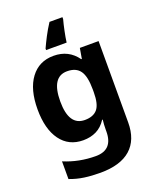

<svg xmlns="http://www.w3.org/2000/svg" viewBox="-179 -870 990 1213"><g transform="rotate(-20 316.5 -263.0)"><path d="M255 -556Q356 -556 413 -476H417L429 -546H555V1Q555 118 486 179Q417 240 282 240Q224 240 174.5 233Q125 226 78 208V89Q178 131 291 131Q406 131 406 7V-4Q406 -20 407 -38.5Q408 -57 410 -71H406Q378 -28 339 -9Q300 10 251 10Q154 10 99.5 -64.5Q45 -139 45 -272Q45 -406 101 -481Q157 -556 255 -556ZM302 -435Q197 -435 197 -270Q197 -107 304 -107Q361 -107 388.5 -139.5Q416 -172 416 -253V-271Q416 -359 389 -397Q362 -435 302 -435ZM392 -766V-753Q384 -724 375 -681Q366 -638 362 -606H224V-616Q239 -649 259 -687.5Q279 -726 305 -766Z"/></g></svg>

Font: BC Sans
Style: Bold
Weight: 700
Designer: Monotype Design Team
Province of B.C.
Foundry: Monotype Imaging Inc.
Version: Version 2.000;GOOG;noto-source:20170915:90ef993387c0